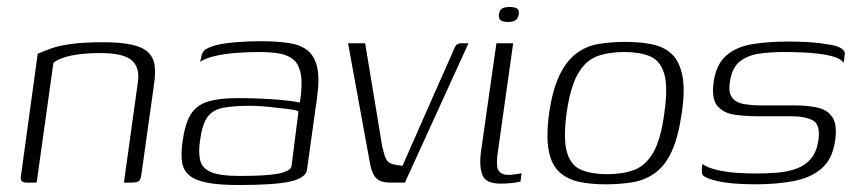

<svg xmlns="http://www.w3.org/2000/svg" viewBox="-20 -523 2452 550"><path d="M56 0Q36 0 40 -19L88 -369Q104 -376 126 -384Q148 -392 183.5 -397Q219 -402 275 -402Q326 -402 357.5 -395Q389 -388 404.5 -373Q420 -358 423 -335Q426 -312 421 -280L385 -23Q384 -15 381.5 -9.5Q379 -4 373.5 -2Q368 0 359 0H335L375 -288Q381 -330 357 -350.5Q333 -371 268 -371Q220 -371 185 -364Q150 -357 133 -343L85 0Z M664 7Q608 7 574 0.5Q540 -6 522.5 -20.5Q505 -35 501.5 -59Q498 -83 503 -118Q510 -169 526.5 -195.5Q543 -222 575.5 -232Q608 -242 661 -242Q686 -242 714.5 -241Q743 -240 769 -238Q795 -236 814 -233.5Q833 -231 839 -229Q847 -279 842 -308.5Q837 -338 821.5 -351.5Q806 -365 781 -369.5Q756 -374 723 -374Q690 -374 656.5 -371.5Q623 -369 595.5 -362.5Q568 -356 553 -346L556 -357Q558 -376 572.5 -383.5Q587 -391 601 -394Q620 -399 655 -402Q690 -405 725 -405Q772 -405 806 -400Q840 -395 860.5 -379Q881 -363 888.5 -330.5Q896 -298 888 -242L859 -34Q853 -12 809 -2.5Q765 7 664 7ZM667 -19Q743 -19 776.5 -25.5Q810 -32 815 -46L835 -204Q828 -208 803 -211Q778 -214 749 -217Q720 -220 699 -220Q651 -220 620.5 -214.5Q590 -209 574.5 -188Q559 -167 553 -120Q548 -86 553.5 -63.5Q559 -41 584.5 -30Q610 -19 667 -19Z M1097 0Q1072 0 1059.5 -11Q1047 -22 1041 -49L977 -399H1026L1075 -103Q1080 -81 1085 -69.5Q1090 -58 1101 -54Q1112 -50 1133 -48Q1170 -132 1207 -216Q1244 -300 1281 -383Q1283 -390 1288 -394.5Q1293 -399 1302 -399H1322L1140 0Z M1413 3Q1372 3 1362 -21.5Q1352 -46 1358 -90L1402 -399H1450L1407 -94Q1400 -51 1407 -36.5Q1414 -22 1438 -22Q1445 -22 1458 -24Q1471 -26 1474 -27L1471 -3Q1467 -2 1459 -0.5Q1451 1 1439.5 2Q1428 3 1413 3ZM1435 -460Q1423 -460 1415.5 -464Q1408 -468 1409 -481Q1411 -495 1419 -499Q1427 -503 1440 -503Q1453 -503 1460.5 -499Q1468 -495 1466 -481Q1463 -468 1455 -464Q1447 -460 1435 -460Z M1715 5Q1673 5 1639.5 -2Q1606 -9 1583 -29.5Q1560 -50 1552 -91Q1544 -132 1553 -199Q1563 -267 1583 -308Q1603 -349 1631 -370Q1659 -391 1694.5 -397Q1730 -403 1772 -403Q1814 -403 1848 -396Q1882 -389 1904 -368.5Q1926 -348 1934.5 -307.5Q1943 -267 1933 -199Q1923 -130 1904 -89Q1885 -48 1856.5 -27.5Q1828 -7 1792.5 -1Q1757 5 1715 5ZM1719 -24Q1763 -24 1796 -36Q1829 -48 1851 -85.5Q1873 -123 1883 -199Q1894 -275 1882.5 -312.5Q1871 -350 1841.5 -362Q1812 -374 1768 -374Q1724 -374 1691 -362Q1658 -350 1636 -312.5Q1614 -275 1603 -199Q1593 -123 1604.5 -85.5Q1616 -48 1646 -36Q1676 -24 1719 -24Z M2143 5Q2128 5 2103 4Q2078 3 2052 -1Q2026 -5 2007 -13Q1999 -16 1995 -19.5Q1991 -23 1990.5 -31Q1990 -39 1992 -53Q2010 -41 2039 -35Q2068 -29 2097 -27.5Q2126 -26 2144 -26Q2178 -26 2208 -28.5Q2238 -31 2263 -40.5Q2288 -50 2303.5 -69Q2319 -88 2324 -119Q2331 -165 2309.5 -177.5Q2288 -190 2246 -190H2149Q2115 -190 2084 -194.5Q2053 -199 2035.5 -219Q2018 -239 2024 -286Q2031 -338 2060 -363.5Q2089 -389 2135 -396.5Q2181 -404 2240 -404Q2262 -404 2292.5 -402.5Q2323 -401 2350 -396Q2368 -394 2379.5 -389.5Q2391 -385 2396.5 -379Q2402 -373 2399 -361L2397 -343Q2389 -354 2370 -360Q2351 -366 2326 -369Q2301 -372 2274 -373Q2247 -374 2224 -374Q2189 -374 2156 -369.5Q2123 -365 2100 -347.5Q2077 -330 2071 -289Q2066 -258 2077 -243.5Q2088 -229 2110.5 -225Q2133 -221 2162 -221H2258Q2295 -221 2323 -214.5Q2351 -208 2365 -186.5Q2379 -165 2372 -118Q2364 -66 2332.5 -39.5Q2301 -13 2252 -4Q2203 5 2143 5Z"/></svg>

Font: Genos Thin Light
Style: Italic
Weight: 300
Italic angle: -8°
Version: Version 1.010